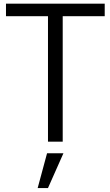

<svg xmlns="http://www.w3.org/2000/svg" viewBox="-20 -751 585 1018"><path d="M179.7 246.1Q192.4 200.2 229.5 61.5Q251 61.5 316.4 61.5Q295.9 107.4 234.4 246.1Q220.7 246.1 179.7 246.1ZM11.7 -665Q11.7 -681.6 11.7 -731.4Q142.6 -731.4 535.2 -731.4Q535.2 -714.8 535.2 -665Q479.5 -665 312.5 -665Q312.5 -499 312.5 0Q293 0 234.4 0Q234.4 -166 234.4 -665Q178.7 -665 11.7 -665Z"/></svg>

Font: Gothic A1
Style: Regular
Weight: 400
Designer: HanYang I&C Co.,Ltd.
Version: Version 2.50